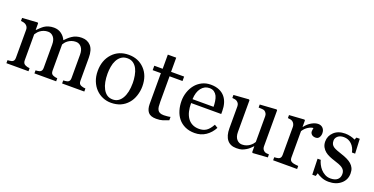

<svg xmlns="http://www.w3.org/2000/svg" viewBox="-25 -1262 3716 1910"><g transform="rotate(20 1833.0 -307.0)"><path d="M859.9 0H625V-32.2Q636.2 -33.2 647.7 -34.2Q659.2 -35.2 668 -38.1Q681.6 -42.5 688.2 -53.5Q694.8 -64.5 694.8 -82V-330.6Q694.8 -381.3 671.6 -408.9Q648.4 -436.5 613.8 -436.5Q589.8 -436.5 568.8 -429.2Q547.9 -421.9 530.3 -408.7Q516.1 -397.9 506.6 -385.5Q497.1 -373 492.2 -364.7V-86.9Q492.2 -69.8 498 -58.8Q503.9 -47.9 518.1 -42Q529.3 -37.6 538.3 -35.4Q547.4 -33.2 562 -32.2V0H332V-32.2Q343.3 -33.2 353.8 -34.2Q364.3 -35.2 373 -38.1Q386.7 -42.5 393.3 -53.5Q399.9 -64.5 399.9 -82V-330.6Q399.9 -381.3 376.7 -408.9Q353.5 -436.5 318.8 -436.5Q294.9 -436.5 273.9 -429Q252.9 -421.4 235.4 -408.2Q221.2 -397.5 211.4 -384Q201.7 -370.6 196.8 -363.8V-87.9Q196.8 -71.3 203.6 -60.1Q210.4 -48.8 224.1 -43Q234.4 -38.1 245.1 -35.6Q255.9 -33.2 269 -32.2V0H35.2V-32.2Q46.4 -33.2 58.3 -34.2Q70.3 -35.2 79.1 -38.1Q92.8 -42.5 99.4 -53.5Q106 -64.5 106 -82V-381.3Q106 -397 98.9 -409.4Q91.8 -421.9 79.1 -430.7Q69.8 -436.5 56.2 -440.2Q42.5 -443.8 27.8 -444.8V-476.6L189 -487.3L195.8 -480.5V-411.6H199.2Q211.4 -423.8 229 -440.4Q246.6 -457 261.7 -467.3Q278.8 -479 304.4 -486.8Q330.1 -494.6 359.9 -494.6Q406.7 -494.6 440.4 -469.5Q474.1 -444.3 488.8 -408.7Q506.3 -425.8 519.8 -438.7Q533.2 -451.7 555.2 -466.3Q573.7 -479 598.9 -486.8Q624 -494.6 654.8 -494.6Q715.8 -494.6 751.5 -454.6Q787.1 -414.6 787.1 -331.5V-86.9Q787.1 -69.8 793 -58.8Q798.8 -47.9 813 -42Q824.2 -37.6 835.2 -35.4Q846.2 -33.2 859.9 -32.2Z M1385.3 -245.6Q1385.3 -194.8 1369.1 -145.8Q1353 -96.7 1323.2 -62.5Q1289.6 -23.4 1245.1 -4.4Q1200.7 14.6 1145.5 14.6Q1099.6 14.6 1058.1 -2.7Q1016.6 -20 984.4 -53.2Q952.6 -85.9 933.8 -133.1Q915 -180.2 915 -238.8Q915 -351.6 980.7 -423.3Q1046.4 -495.1 1152.8 -495.1Q1253.9 -495.1 1319.6 -427Q1385.3 -358.9 1385.3 -245.6ZM1284.2 -244.6Q1284.2 -281.2 1276.9 -322Q1269.5 -362.8 1254.9 -391.1Q1239.3 -421.4 1213.9 -439.7Q1188.5 -458 1151.9 -458Q1114.3 -458 1087.6 -439.5Q1061 -420.9 1044.4 -388.7Q1028.8 -358.9 1022.5 -320.8Q1016.1 -282.7 1016.1 -247.1Q1016.1 -200.2 1023.7 -160.4Q1031.2 -120.6 1047.9 -89.4Q1064.5 -58.1 1089.6 -40.3Q1114.7 -22.5 1151.9 -22.5Q1212.9 -22.5 1248.5 -81.5Q1284.2 -140.6 1284.2 -244.6Z M1752.4 -21Q1720.7 -7.8 1692.4 1.2Q1664.1 10.3 1623 10.3Q1562.5 10.3 1537.8 -20.3Q1513.2 -50.8 1513.2 -106.4V-432.6H1426.3V-479.5H1515.1V-629.4H1604V-479.5H1742.2V-432.6H1605V-163.6Q1605 -133.3 1607.2 -113Q1609.4 -92.8 1617.7 -77.6Q1625.5 -63.5 1641.1 -56.2Q1656.7 -48.8 1683.1 -48.8Q1695.3 -48.8 1719 -51Q1742.7 -53.2 1752.4 -56.6Z M2228 -113.3Q2197.8 -55.7 2147 -21.5Q2096.2 12.7 2030.3 12.7Q1972.2 12.7 1928.5 -7.8Q1884.8 -28.3 1856.4 -63.5Q1828.1 -98.6 1814.2 -145.5Q1800.3 -192.4 1800.3 -244.6Q1800.3 -291.5 1815.2 -336.7Q1830.1 -381.8 1858.9 -418Q1886.7 -452.6 1928 -473.9Q1969.2 -495.1 2020.5 -495.1Q2073.2 -495.1 2110.8 -478.5Q2148.4 -461.9 2171.9 -433.1Q2194.3 -405.8 2205.3 -368.7Q2216.3 -331.5 2216.3 -288.1V-255.9H1897.5Q1897.5 -208.5 1906.5 -169.9Q1915.5 -131.3 1935.1 -102.1Q1954.1 -73.7 1984.9 -57.4Q2015.6 -41 2058.1 -41Q2101.6 -41 2133.1 -61.3Q2164.6 -81.5 2193.8 -134.3ZM2120.1 -296.9Q2120.1 -324.2 2115.5 -355.5Q2110.8 -386.7 2100.6 -407.7Q2089.4 -430.2 2069.8 -444.3Q2050.3 -458.5 2019.5 -458.5Q1968.3 -458.5 1934.3 -415.8Q1900.4 -373 1897.5 -296.9Z M2799.8 -8.8 2643.1 2 2635.7 -4.9V-65.9H2632.8Q2621.1 -53.7 2606.4 -39.8Q2591.8 -25.9 2572.8 -14.6Q2550.8 -1.5 2530.3 5.4Q2509.8 12.2 2472.2 12.2Q2408.2 12.2 2374.8 -29.5Q2341.3 -71.3 2341.3 -150.9V-381.3Q2341.3 -398.9 2334.7 -410.9Q2328.1 -422.9 2315.4 -431.6Q2306.6 -437.5 2293.5 -440.2Q2280.3 -442.9 2265.6 -443.8V-475.6L2426.3 -487.3L2433.6 -480.5V-146Q2433.6 -93.8 2457 -67.4Q2480.5 -41 2513.2 -41Q2540 -41 2561 -49.3Q2582 -57.6 2596.2 -68.8Q2609.4 -79.1 2619.4 -90.6Q2629.4 -102.1 2634.8 -111.8V-384.8Q2634.8 -400.9 2627.9 -413.3Q2621.1 -425.8 2608.9 -434.6Q2600.1 -440.4 2582.8 -441.7Q2565.4 -442.9 2543.9 -443.8V-475.6L2718.8 -487.3L2726.1 -480.5V-98.1Q2726.1 -81.5 2732.9 -69.8Q2739.7 -58.1 2752 -49.8Q2760.7 -44.4 2772.9 -42.7Q2785.2 -41 2799.8 -40.5Z M3227.5 -419.4Q3227.5 -394.5 3215.3 -375.2Q3203.1 -356 3177.7 -356Q3150.4 -356 3136 -370.1Q3121.6 -384.3 3121.6 -401.4Q3121.6 -412.1 3123.3 -420.9Q3125 -429.7 3126.5 -438.5Q3103.5 -438.5 3072.8 -419.9Q3042 -401.4 3020.5 -367.2V-86.9Q3020.5 -69.8 3027.1 -59.1Q3033.7 -48.3 3047.9 -43Q3060.1 -38.1 3079.3 -35.6Q3098.6 -33.2 3112.8 -32.2V0H2858.9V-32.2Q2870.1 -33.2 2882.1 -34.2Q2894 -35.2 2902.8 -38.1Q2916.5 -42.5 2923.1 -53.5Q2929.7 -64.5 2929.7 -82V-379.4Q2929.7 -394.5 2922.6 -409.2Q2915.5 -423.8 2902.8 -432.6Q2893.6 -438.5 2880.9 -441.2Q2868.2 -443.8 2853.5 -444.8V-476.6L3013.7 -487.3L3020.5 -480.5V-412.6H3022.9Q3053.2 -452.1 3090.3 -472.7Q3127.4 -493.2 3158.2 -493.2Q3189 -493.2 3208.3 -473.1Q3227.5 -453.1 3227.5 -419.4Z M3586.4 -235.8Q3606.4 -218.3 3617.2 -195.3Q3627.9 -172.4 3627.9 -139.2Q3627.9 -72.3 3577.9 -29.8Q3527.8 12.7 3448.2 12.7Q3406.2 12.7 3370.8 -2.4Q3335.4 -17.6 3320.3 -30.3L3310.5 1.5H3273.9L3269 -166H3302.7Q3306.6 -147 3319.3 -121.6Q3332 -96.2 3350.1 -75.7Q3369.1 -54.2 3395.8 -39.6Q3422.4 -24.9 3455.6 -24.9Q3502.4 -24.9 3527.8 -46.1Q3553.2 -67.4 3553.2 -106.9Q3553.2 -127.4 3545.2 -142.3Q3537.1 -157.2 3521.5 -168.5Q3505.4 -179.7 3481.9 -188.7Q3458.5 -197.8 3429.7 -206.5Q3406.7 -213.4 3378.7 -225.3Q3350.6 -237.3 3330.6 -253.4Q3309.1 -270.5 3295.4 -295.4Q3281.7 -320.3 3281.7 -354Q3281.7 -413.1 3325.7 -454.1Q3369.6 -495.1 3443.4 -495.1Q3471.7 -495.1 3501.2 -487.8Q3530.8 -480.5 3549.3 -470.2L3560.5 -495.6H3595.7L3603 -340.8H3569.3Q3559.1 -392.6 3525.1 -425Q3491.2 -457.5 3442.4 -457.5Q3402.3 -457.5 3379.4 -437.5Q3356.4 -417.5 3356.4 -389.2Q3356.4 -367.2 3364 -352.5Q3371.6 -337.9 3386.7 -327.6Q3401.4 -317.9 3423.6 -309.3Q3445.8 -300.8 3478.5 -290Q3510.7 -279.8 3539.3 -266.1Q3567.9 -252.4 3586.4 -235.8Z"/></g></svg>

Font: UniBurma_GGSerif
Style: Book
Weight: 400
Designer: Victor San Kho Lin (for Burmese only and related typography optimization with it)
Foundry: http://www.unimm.org
Version: 2.0